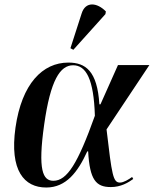

<svg xmlns="http://www.w3.org/2000/svg" viewBox="-20 -826 686 856"><path d="M307 -604 450 -763 452 -775C413 -815 361 -821 344 -766L294 -611ZM186 10C275 10 327 -59 369 -151H373C380 -24 408 8 474 8C519 8 552 -12 574 -28L569 -37C554 -26 531 -12 515 -12C484 -12 479 -44 455 -249L646 -536H506L428 -361H423C414 -510 361 -547 285 -547C170 -547 77 -453 49 -257C22 -65 88 10 186 10ZM218 -20C171 -20 148 -67 177 -271C205 -469 248 -535 306 -535C364 -535 398 -473 403 -310C327 -97 279 -20 218 -20Z"/></svg>

Font: Noto Serif Display SemiCondensed SemiBold
Style: Italic
Weight: 600
Width: 4
Italic angle: -12°
Designer: Monotype Design Team
Foundry: Monotype Imaging Inc.
Version: Version 2.009